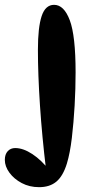

<svg xmlns="http://www.w3.org/2000/svg" viewBox="-96 -567 394 795"><path d="M66 208Q26 208 -6 191Q-38 174 -57 148Q-76 122 -76 95Q-76 72 -64 59Q-52 46 -33 46Q0 46 38 71Q76 96 110 140L95 138Q78 -2 69.5 -130.5Q61 -259 61 -361Q61 -454 76.5 -500.5Q92 -547 128 -547Q169 -547 193 -483Q217 -419 217 -267Q217 -200 213 -129.5Q209 -59 201.5 4Q194 67 181 110Q165 162 137.5 185Q110 208 66 208Z"/></svg>

Font: DynaPuff
Style: Regular
Weight: 400
Designer: Toshi Omagari, Jennifer Daniel
Foundry: Google Fonts
Version: Version 2.000